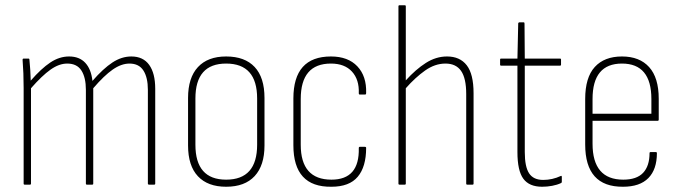

<svg xmlns="http://www.w3.org/2000/svg" viewBox="-20 -703 2581 731"><path d="M74 0Q70 0 70 -4V-368Q70 -426 66 -475Q66 -480 70 -480H88Q92 -480 92 -476Q96 -437 97 -396Q137 -442 171.5 -465Q206 -488 243 -488Q282 -488 304.5 -464Q327 -440 332 -395Q373 -442 408 -465Q443 -488 480 -488Q525 -488 548 -456Q571 -424 571 -365V-4Q571 0 567 0H548Q543 0 543 -4V-361Q543 -408 526 -434.5Q509 -461 473 -461Q442 -461 409 -438Q376 -415 335 -367V-4Q335 0 331 0H311Q307 0 307 -4V-361Q307 -408 290 -434.5Q273 -461 236 -461Q205 -461 172.5 -438Q140 -415 98 -367V-4Q98 0 94 0Z M841 8Q771 8 733.5 -32Q696 -72 696 -149V-330Q696 -407 733.5 -447.5Q771 -488 841 -488Q912 -488 949.5 -448Q987 -408 987 -330V-149Q987 -73 949.5 -32.5Q912 8 841 8ZM841 -19Q959 -19 959 -152V-328Q959 -461 841 -461Q724 -461 724 -328V-152Q724 -19 841 -19Z M1242 8Q1097 10 1097 -150V-328Q1097 -488 1240 -488Q1305 -488 1340.5 -450.5Q1376 -413 1374 -349Q1374 -343 1370 -343H1350Q1346 -343 1346 -348Q1348 -400 1320 -430.5Q1292 -461 1240 -461Q1125 -461 1125 -326V-152Q1125 -19 1242 -19Q1349 -19 1346 -139Q1346 -144 1350 -144H1369Q1374 -144 1374 -140Q1374 -68 1342 -30Q1310 8 1242 8Z M1501 0Q1497 0 1497 -4V-679Q1497 -683 1501 -683H1521Q1525 -683 1525 -679V-397Q1563 -439 1601.5 -463.5Q1640 -488 1682 -488Q1731 -488 1757 -454.5Q1783 -421 1783 -348V-4Q1783 0 1779 0H1759Q1755 0 1755 -4V-345Q1755 -405 1735.5 -433Q1716 -461 1676 -461Q1636 -461 1598.5 -434.5Q1561 -408 1525 -367V-4Q1525 0 1521 0Z M2044 8Q1995 8 1972.5 -22.5Q1950 -53 1950 -124V-453H1888Q1884 -453 1884 -457V-476Q1884 -480 1888 -480H1950L1953 -614Q1954 -618 1958 -618H1974Q1977 -618 1977 -613L1978 -480H2112Q2116 -480 2116 -476V-457Q2116 -453 2112 -453H1978V-124Q1978 -68 1994.5 -43Q2011 -18 2048 -18Q2083 -18 2115 -33Q2119 -35 2119 -29V-11Q2119 -7 2116 -6Q2101 1 2082 4.5Q2063 8 2044 8Z M2352 8Q2208 9 2208 -153V-326Q2208 -408 2244.5 -448Q2281 -488 2348 -488Q2415 -488 2451.5 -447.5Q2488 -407 2488 -327V-248Q2488 -243 2484 -243H2236V-156Q2236 -19 2353 -19Q2404 -19 2428.5 -45Q2453 -71 2453 -120Q2453 -124 2457 -124H2477Q2481 -124 2481 -120Q2481 -58 2448.5 -25Q2416 8 2352 8ZM2236 -270H2460V-326Q2460 -461 2348 -461Q2236 -461 2236 -326Z"/></svg>

Font: Sofia Sans Cond ExtraLight
Style: Regular
Weight: 200
Width: 3
Designer: Botio Nikoltchev, Ani Petrova
Foundry: lettersoup
Version: Version 4.100; ttfautohint (v1.8.3)